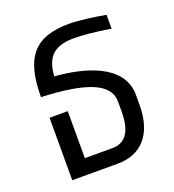

<svg xmlns="http://www.w3.org/2000/svg" viewBox="-114 -694 709 783"><g transform="rotate(-20 240.0 -302.0)"><path d="M67 0H266C362 0 430 -63 430 -194V-238C430 -373 265 -414 143 -423C148 -516 196 -542 273 -542C305 -542 362 -537 429 -526V-586C381 -595 312 -604 273 -604C124 -604 63 -536 63 -362C256 -354 352 -317 352 -238V-194C352 -102 318 -67 265 -67H146V-271H67Z"/></g></svg>

Font: Vanilla Cream Book
Style: Regular
Weight: 400
Designer: Jeremy Tribby, Jinavaṁso
Foundry: Tribby Type
Version: Version 1.422;Glyphs 3.1.2 (3151)